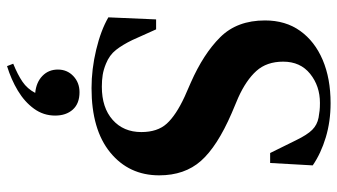

<svg xmlns="http://www.w3.org/2000/svg" viewBox="-232 -488 982 559"><g transform="rotate(90 259.5 -208.0)"><path d="M236 17Q181 17 124.5 3.5Q68 -10 30 -32L36 -171H65L96 -102Q110 -73 125 -54Q140 -35 165 -25Q182 -18 197.5 -15.5Q213 -13 232 -13Q293 -13 328.5 -44.5Q364 -76 364 -128Q364 -175 339.5 -202Q315 -229 261 -254L220 -272Q136 -309 87.5 -358Q39 -407 39 -488Q39 -548 69.5 -590.5Q100 -633 154 -656Q208 -679 280 -679Q333 -679 379.5 -665Q426 -651 461 -627L454 -503H425L388 -578Q372 -611 357.5 -625.5Q343 -640 322 -644Q310 -646 301.5 -647Q293 -648 279 -648Q230 -648 194.5 -619.5Q159 -591 159 -541Q159 -493 186 -463Q213 -433 264 -410L309 -391Q406 -349 448 -301.5Q490 -254 490 -180Q490 -92 423.5 -37.5Q357 17 236 17ZM172 263 165 245Q197 232 217.5 218Q238 204 250 181Q219 178 200.5 160Q182 142 182 115Q182 88 201 70Q220 52 248 52Q281 52 298.5 71.5Q316 91 316 123Q316 157 296 184.5Q276 212 243.5 231.5Q211 251 172 263Z"/></g></svg>

Font: DM Serif Text
Style: Regular
Weight: 400
Designer: Colophon Foundry, Frank Grießhammer
Foundry: Colophon Foundry
Version: Version 5.200; ttfautohint (v1.8.3)